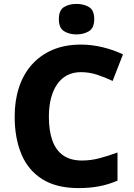

<svg xmlns="http://www.w3.org/2000/svg" viewBox="-20 -952 683 982"><path d="M394 -583Q355 -583 324.5 -567.5Q294 -552 273 -522Q252 -492 241 -450Q230 -408 230 -355Q230 -283 248 -233Q266 -183 303.5 -157Q341 -131 399 -131Q444 -131 488 -142.5Q532 -154 581 -172V-28Q534 -8 486 1Q438 10 382 10Q269 10 196.5 -35.5Q124 -81 89.5 -163.5Q55 -246 55 -356Q55 -437 77 -504.5Q99 -572 142.5 -621Q186 -670 249 -697Q312 -724 395 -724Q447 -724 502.5 -711Q558 -698 609 -674L556 -538Q516 -557 476 -570Q436 -583 394 -583ZM371 -932Q408 -932 435 -916Q462 -900 462 -854Q462 -809 435 -792.5Q408 -776 371 -776Q334 -776 307.5 -792.5Q281 -809 281 -854Q281 -900 307.5 -916Q334 -932 371 -932Z"/></svg>

Font: Noto Sans Thai ExtraBold
Style: Regular
Weight: 800
Version: Version 2.001